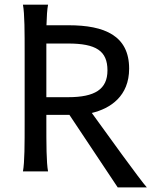

<svg xmlns="http://www.w3.org/2000/svg" viewBox="-20 -733 687 821"><path d="M185.5 0C178.2 -39.1 178.2 -116.2 178.2 -212.4V-241.7H276.9L483.4 68.4H607.9C581.5 39.6 431.2 -168.5 372.6 -250C452.6 -269 532.2 -322.3 532.2 -439.5C532.2 -580.6 427.2 -625 273.4 -625H178.7C179.7 -662.6 181.6 -692.9 185.5 -712.9H78.1C85.4 -673.8 85.4 -596.7 85.4 -500.5V-212.4C85.4 -116.2 85.4 -39.1 78.1 0ZM178.2 -500.5V-546.9H271C390.6 -546.9 439.5 -515.6 439.5 -432.1C439.5 -351.1 385.7 -317.4 271 -317.4H178.2Z"/></svg>

Font: Andika
Style: Regular
Weight: 400
Designer: Victor Gaultney, Annie Olsen, Julie Remington, Don Collingsworth, Eric Hays
Foundry: SIL International
Version: Version 1.000